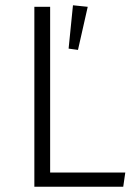

<svg xmlns="http://www.w3.org/2000/svg" viewBox="-20 -711 514 731"><path d="M170.9 -54.2H457L449.2 0H110.8V-685.1H170.9ZM314 -685.1 276.9 -521 241.2 -525.9 257.8 -690.9Z"/></svg>

Font: FiraSans-Light
Style: Regular
Weight: 300
Designer: Carrois Corporate & Edenspiekermann AG
Foundry: Carrois Corporate GbR & Edenspiekermann AG
Version: Version 3.106;PS 003.106;hotconv 1.0.70;makeotf.lib2.5.58329